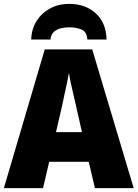

<svg xmlns="http://www.w3.org/2000/svg" viewBox="-20 -971 710 991"><path d="M470 0 438 -136H234L202 0H0L211 -716H456L670 0ZM373 -422Q368 -444 360.5 -476Q353 -508 346 -540Q339 -572 336 -595Q332 -573 325.5 -542Q319 -511 312 -479.5Q305 -448 300 -423L269 -289H403ZM337 -951Q421 -951 474.5 -902Q528 -853 530 -767H431Q428 -807 401 -818.5Q374 -830 337 -830Q315 -830 294 -825Q273 -820 258 -806.5Q243 -793 241 -767H141Q143 -822 169 -863Q195 -904 238.5 -927.5Q282 -951 337 -951Z"/></svg>

Font: Noto Sans SemiCondensed Black
Style: Regular
Weight: 900
Width: 4
Designer: Monotype Design Team
Foundry: Monotype Imaging Inc.
Version: Version 2.013; ttfautohint (v1.8.4.7-5d5b)